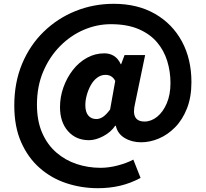

<svg xmlns="http://www.w3.org/2000/svg" viewBox="-20 -789 1081 1008"><path d="M494 199Q408 199 329 173Q250 147 188.5 93Q127 39 91 -42.5Q55 -124 55 -235Q55 -356 96 -454Q137 -552 209.5 -622.5Q282 -693 376.5 -731Q471 -769 577 -769Q702 -769 793.5 -716.5Q885 -664 935 -571.5Q985 -479 985 -358Q985 -279 961.5 -219.5Q938 -160 899 -120.5Q860 -81 813.5 -61.5Q767 -42 721 -42Q672 -42 634.5 -64.5Q597 -87 588 -129H585Q562 -95 522 -74Q482 -53 447 -53Q379 -53 337 -100.5Q295 -148 295 -227Q295 -280 313 -330.5Q331 -381 362.5 -421.5Q394 -462 436.5 -485.5Q479 -509 528 -509Q556 -509 578 -495.5Q600 -482 614 -452H616L634 -500H742L689 -245Q666 -151 739 -151Q774 -151 805 -176Q836 -201 855.5 -246.5Q875 -292 875 -353Q875 -413 858 -468.5Q841 -524 804 -567.5Q767 -611 707 -636.5Q647 -662 562 -662Q489 -662 420 -632.5Q351 -603 295.5 -547Q240 -491 207 -413.5Q174 -336 174 -240Q174 -155 201 -92.5Q228 -30 275 11Q322 52 382 72Q442 92 508 92Q552 92 599 79.5Q646 67 680 49L718 145Q666 173 611 186Q556 199 494 199ZM486 -164Q503 -164 520 -175Q537 -186 558 -214L585 -364Q577 -380 564 -388Q551 -396 534 -396Q510 -396 490 -381Q470 -366 456.5 -341.5Q443 -317 435.5 -289.5Q428 -262 428 -237Q428 -201 443.5 -182.5Q459 -164 486 -164Z"/></svg>

Font: Noto Sans SC Black
Style: Regular
Weight: 900
Designer: Ryoko NISHIZUKA  (kana, bopomofo & ideographs); Paul D. Hunt (Latin, Greek & Cyrillic); Sandoll Communications , Soo-you
Foundry: Adobe
Version: Version 2.004-H2;hotconv 1.0.118;makeotfexe 2.5.65603